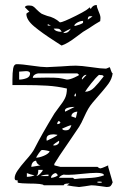

<svg xmlns="http://www.w3.org/2000/svg" viewBox="-20 -738 540 772"><path d="M415 -67 433 -5Q429 6 424.5 10Q420 14 409 14Q406 14 383.5 10.5Q361 7 347 7L321 11L298 14Q288 13 273 11Q258 9 249 7L260 0H255Q237 0 236 7H156Q153 0 95 0Q89 0 70 -1Q51 -2 51 -5V-13H46Q39 -13 39 -22Q39 -35 50.5 -52Q62 -69 83 -93Q111 -124 119 -141Q149 -200 199 -282Q201 -285 218 -308Q234 -328 241.5 -343.5Q249 -359 249 -382Q210 -391 169.5 -393.5Q129 -396 74 -396H30V-418Q30 -446 33 -463Q36 -480 47 -480Q68 -480 108 -474Q148 -468 168 -468L227 -471Q266 -474 285 -474Q305 -474 347 -468Q387 -462 405 -462Q408 -462 413 -464.5Q418 -467 421 -468Q423 -465 426 -455Q429 -445 433 -443Q430 -421 416.5 -402Q403 -383 353 -326Q342 -313 334.5 -300Q327 -287 318 -267Q307 -242 298 -228Q295 -223 256 -166Q213 -104 199 -80L198 -76L199 -73L223 -67H372Q374 -65 377.5 -63Q381 -61 384 -61Q390 -62 400 -66.5Q410 -71 415 -73ZM101 -443Q100 -452 85 -452Q78 -452 71 -451Q64 -450 57 -450V-418Q72 -418 86.5 -423.5Q101 -429 101 -443ZM249 -418Q261 -418 279.5 -426.5Q298 -435 298 -437L291 -443H137Q128 -443 120 -438Q112 -433 112 -425L168 -426Q203 -426 215.5 -424.5Q228 -423 249 -418ZM309 -421 310 -418 328 -437H326Q320 -437 314.5 -431Q309 -425 309 -421ZM322 -369Q342 -369 359 -386Q376 -403 397 -431Q394 -436 388 -436Q382 -436 378 -437Q364 -425 346 -402Q328 -379 322 -369ZM285 -363Q279 -359 279 -351H285ZM241 -293 242 -289 280 -308H273Q263 -308 252 -304.5Q241 -301 241 -293ZM291 -289Q282 -289 274.5 -284Q267 -279 267 -270L285 -264ZM210 -239Q221 -239 223 -246L217 -252Q210 -248 210 -239ZM230 -221Q231 -214 244 -214Q254 -214 258.5 -218.5Q263 -223 267 -234H264Q259 -234 230 -221ZM167 -178 168 -172Q175 -175 193 -184Q211 -193 211 -196L196 -198Q183 -198 175 -194Q167 -190 167 -178ZM218 -169 217 -172Q199 -161 193 -154L199 -153Q206 -153 212 -157.5Q218 -162 218 -169ZM180 -129Q177 -131 166.5 -133Q156 -135 149 -135Q145 -135 136.5 -122.5Q128 -110 125 -104Q138 -104 156 -111.5Q174 -119 180 -129ZM106 -67 143 -73Q136 -74 131 -79.5Q126 -85 125 -92Q116 -91 111 -84Q106 -77 106 -67ZM152 -55H134Q134 -33 125 -30Q132 -30 142 -40Q152 -50 152 -55ZM319 -21Q323 -21 349.5 -23Q376 -25 398 -33Q398 -43 368 -43Q348 -43 310 -39Q274 -35 254 -35Q242 -35 236 -36Q222 -32 217 -23H273L280 -18Q293 -20 303 -20.5Q313 -21 319 -21ZM212 -33Q212 -35 209.5 -38Q207 -41 205 -42Q198 -42 191.5 -36Q185 -30 185 -23Q193 -23 202.5 -27Q212 -31 212 -33ZM119 -35Q119 -34 117 -34Q113 -34 102.5 -37Q92 -40 88 -42V-27Q98 -27 108 -29.5Q118 -32 119 -35ZM175 -36Q155 -36 143 -30H175ZM390 -5Q390 -8 380 -8Q371 -8 371 -6Q371 -3 381 -3Q388 -3 390 -5ZM98 -691 80 -709Q82 -716 96 -716Q107 -716 113 -712.5Q119 -709 127 -700Q138 -689 147 -683Q153 -680 170 -674Q199 -668 221 -648Q232 -648 286 -675Q340 -702 339 -709L345 -702Q353 -718 369 -718Q369 -709 377 -691Q378 -689 381 -681Q384 -673 384 -666L383 -653Q365 -643 337 -624L314 -610Q305 -604 287 -590Q252 -563 228 -555Q230 -553 201 -572Q148 -606 117 -632Q86 -658 86 -682Q86 -684 91 -687Q96 -690 98 -691ZM333 -659 352 -672 345 -673Q338 -673 335.5 -670Q333 -667 333 -659ZM278 -635 283 -634Q288 -635 301 -639.5Q314 -644 314 -648V-654Q304 -654 293 -648.5Q282 -643 278 -635ZM172 -635H185L172 -641ZM228 -610Q224 -618 220 -620.5Q216 -623 208 -623H196Q203 -610 228 -610ZM234 -605Q246 -605 252 -608.5Q258 -612 265 -623Q264 -622 251.5 -616.5Q239 -611 234 -605Z"/></svg>

Font: Cabin Sketch
Style: Regular
Weight: 400
Version: Version 1.100